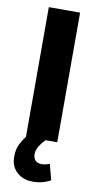

<svg xmlns="http://www.w3.org/2000/svg" viewBox="-94 -671 471 919"><g transform="rotate(10 142.0 -212.0)"><path d="M218 -630V0H161Q144 17 132.5 36Q121 55 121 75Q121 94 131.5 105Q142 116 162 116Q175 116 184 113.5Q193 111 201 108L221 184Q205 194 182.5 200Q160 206 134 206Q88 206 57.5 178.5Q27 151 27 104Q27 66 40 41.5Q53 17 66 0V-630Z"/></g></svg>

Font: Mukta ExtraBold
Style: Regular
Weight: 800
Designer: Girish Dalvi and Yashodeep Gholap
Foundry: Ek Type
Version: Version 2.538;PS 1.002;hotconv 16.6.51;makeotf.lib2.5.65220;